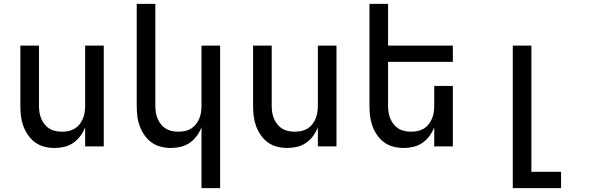

<svg xmlns="http://www.w3.org/2000/svg" viewBox="-20 -755 3040 990"><path d="M261 8Q235 8 209 1.5Q183 -5 161.5 -20.5Q140 -36 124.5 -58.5Q109 -81 100 -106Q91 -131 88 -157.5Q85 -184 85 -210V-520H181V-210Q181 -193 183.5 -176Q186 -159 192.5 -143.5Q199 -128 209.5 -114.5Q220 -101 234.5 -92Q249 -83 266 -79.5Q283 -76 300 -76Q317 -76 334 -79.5Q351 -83 365.5 -92Q380 -101 390.5 -114.5Q401 -128 407.5 -143.5Q414 -159 416.5 -176Q419 -193 419 -210V-520H515V0H419V-99Q410 -75 394.5 -54Q379 -33 358 -18.5Q337 -4 312 2Q287 8 261 8Z M1019 215V-99Q1010 -75 994.5 -54Q979 -33 958 -18.5Q937 -4 912 2Q887 8 861 8Q835 8 809 1.5Q783 -5 761.5 -20.5Q740 -36 724.5 -58.5Q709 -81 700 -106Q691 -131 688 -157.5Q685 -184 685 -210V-735H781V-210Q781 -193 783.5 -176Q786 -159 792.5 -143.5Q799 -128 809.5 -114.5Q820 -101 834.5 -92Q849 -83 866 -79.5Q883 -76 900 -76Q917 -76 934 -79.5Q951 -83 965.5 -92Q980 -101 990.5 -114.5Q1001 -128 1007.5 -143.5Q1014 -159 1016.5 -176Q1019 -193 1019 -210V-520H1115V215Z M1461 8Q1435 8 1409 1.5Q1383 -5 1361.5 -20.5Q1340 -36 1324.5 -58.5Q1309 -81 1300 -106Q1291 -131 1288 -157.5Q1285 -184 1285 -210V-520H1381V-210Q1381 -193 1383.5 -176Q1386 -159 1392.5 -143.5Q1399 -128 1409.5 -114.5Q1420 -101 1434.5 -92Q1449 -83 1466 -79.5Q1483 -76 1500 -76Q1517 -76 1534 -79.5Q1551 -83 1565.5 -92Q1580 -101 1590.5 -114.5Q1601 -128 1607.5 -143.5Q1614 -159 1616.5 -176Q1619 -193 1619 -210V-520H1715V0H1619V-99Q1610 -75 1594.5 -54Q1579 -33 1558 -18.5Q1537 -4 1512 2Q1487 8 1461 8Z M2061 8Q2035 8 2009 1.5Q1983 -5 1961.5 -20.5Q1940 -36 1924.5 -58.5Q1909 -81 1900 -106Q1891 -131 1888 -157.5Q1885 -184 1885 -210V-735H1981V-520H2315V-436H1981V-210Q1981 -193 1983.5 -176Q1986 -159 1992.5 -143.5Q1999 -128 2009.5 -114.5Q2020 -101 2034.5 -92Q2049 -83 2066 -79.5Q2083 -76 2100 -76Q2117 -76 2134 -79.5Q2151 -83 2165.5 -92Q2180 -101 2190.5 -114.5Q2201 -128 2207.5 -143.5Q2214 -159 2216.5 -176Q2219 -193 2219 -210V-312H2315V0H2219V-99Q2210 -75 2194.5 -54Q2179 -33 2158 -18.5Q2137 -4 2112 2Q2087 8 2061 8Z M2624 215V-520H2720V131H2873V215Z"/></svg>

Font: Iosevka Medium Extended
Style: Regular
Weight: 500
Width: 7
Monospace: yes
Designer: Belleve Invis
Foundry: Belleve Invis
Version: Version 32.5.0; ttfautohint (v1.8.4)